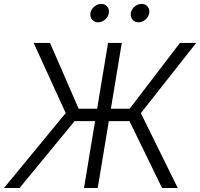

<svg xmlns="http://www.w3.org/2000/svg" viewBox="-39 -943 1004 963"><path d="M571.8 -727.5 451.2 0H382.3L502.9 -727.5ZM-19 0 290.5 -376 129.9 -727.5H211.9L355.5 -397.5H611.3L863.3 -727.5H944.8L667.5 -375.5L852.5 0H773.9L610.4 -335.4H335L59.1 0ZM655.8 -831.1Q636.7 -831.1 625.5 -844.7Q614.3 -858.4 617.2 -877.4Q620.1 -896.5 636.2 -909.9Q652.3 -923.3 671.4 -923.3Q690.4 -923.3 701.4 -909.9Q712.4 -896.5 709.5 -877.4Q706.1 -858.4 690.4 -844.7Q674.8 -831.1 655.8 -831.1ZM453.1 -831.1Q434.1 -831.1 422.9 -844.7Q411.6 -858.4 414.6 -877.4Q418 -896.5 433.8 -909.9Q449.7 -923.3 468.8 -923.3Q487.8 -923.3 498.8 -909.9Q509.8 -896.5 506.8 -877.4Q503.4 -858.4 487.8 -844.7Q472.2 -831.1 453.1 -831.1Z"/></svg>

Font: Inter 18pt Light
Style: Italic
Weight: 300
Italic angle: -9.3988°
Designer: Rasmus Andersson
Foundry: rsms
Version: Version 4.001;git-66647c0bb